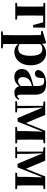

<svg xmlns="http://www.w3.org/2000/svg" viewBox="1301 -1904 862 3504"><g transform="rotate(90 1732.0 -152.0)"><path d="M34 -516 99 -510C100 -451 101 -363 101 -299V-238C101 -182 100 -95 99 -37L34 -31V0H337V-31L265 -37L263 -238V-299L265 -509H387L436 -326H482L485 -546H34Z M928 17C1061 17 1172 -94 1172 -276C1172 -461 1075 -563 952 -563C886 -563 827 -540 781 -488L773 -552L760 -562L545 -499V-475L619 -467C621 -419 622 -385 622 -320V7L620 223L553 230V259H861V230L784 221L782 6V-53C823 -5 872 17 928 17ZM784 -458C817 -488 843 -494 873 -494C952 -494 998 -438 998 -275C998 -108 945 -54 867 -54C834 -54 809 -59 784 -79Z M1671 16C1736 16 1774 -7 1800 -62L1782 -75C1763 -45 1752 -37 1737 -37C1718 -37 1708 -50 1708 -88V-357C1708 -502 1649 -563 1507 -563C1352 -563 1265 -503 1256 -410C1265 -376 1290 -358 1326 -358C1364 -358 1398 -384 1401 -453L1408 -524C1423 -527 1436 -528 1450 -528C1526 -528 1550 -497 1550 -393V-332L1453 -306C1290 -261 1239 -210 1239 -119C1239 -35 1299 17 1385 17C1465 17 1503 -14 1554 -70C1569 -17 1606 16 1671 16ZM1550 -99C1509 -60 1484 -51 1463 -51C1418 -51 1388 -80 1388 -140C1388 -213 1427 -259 1492 -287C1506 -292 1527 -298 1550 -305Z M1912 0H2030V-31L1953 -36V-218L1942 -502L2134 -42H2200L2382 -499L2373 -216L2372 -38L2299 -31V0H2595V-31L2530 -37C2529 -95 2528 -182 2528 -238V-308C2528 -364 2529 -451 2530 -509L2595 -516V-546H2365L2225 -194L2077 -546H1833V-516L1912 -507V-36L1828 -31V0Z M2747 0H2865V-31L2788 -36V-218L2777 -502L2969 -42H3035L3217 -499L3208 -216L3207 -38L3134 -31V0H3430V-31L3365 -37C3364 -95 3363 -182 3363 -238V-308C3363 -364 3364 -451 3365 -509L3430 -516V-546H3200L3060 -194L2912 -546H2668V-516L2747 -507V-36L2663 -31V0Z"/></g></svg>

Font: Noto Serif CJK HK Black
Style: Regular
Weight: 900
Designer: Ryoko NISHIZUKA 西塚涼子 (kana & ideographs); Frank Grießhammer (Latin, Greek & Cyrillic); Wenlong ZHANG 张文龙 (bopomofo); San
Foundry: Adobe
Version: Version 2.001;hotconv 1.1.0;makeotfexe 2.6.0